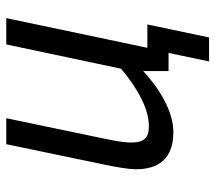

<svg xmlns="http://www.w3.org/2000/svg" viewBox="-57 -495 680 606"><g transform="rotate(-90 283.0 -192.0)"><path d="M361.8 0V-80.1Q340.3 -60.1 316.4 -42.7Q292.5 -25.4 267.8 -12.5Q243.2 0.5 218 7.8Q192.9 15.1 168.9 15.1Q136.2 15.1 114 6.3Q91.8 -2.4 77.9 -18.3Q64 -34.2 57.9 -55.7Q51.8 -77.1 51.8 -102.1Q51.8 -120.1 56.2 -147.5Q60.5 -174.8 67.9 -210L130.9 -512.2H212.9L149.9 -210Q144 -182.1 140.1 -159.4Q136.2 -136.7 136.2 -116.2Q136.2 -86.9 148.4 -74.5Q160.6 -62 187 -62Q226.1 -62 273.2 -85.2Q320.3 -108.4 369.1 -149.9L445.8 -512.2H528.8L435.1 -66.9H508.8L467.8 127.9H392.1L418.9 0Z"/></g></svg>

Font: Clear Sans
Style: Italic
Weight: 400
Italic angle: -12°
Foundry: Intel Corporation
Version: Version 1.00